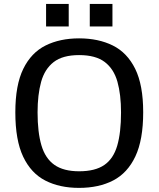

<svg xmlns="http://www.w3.org/2000/svg" viewBox="-20 -916 783 948"><path d="M370.1 11.7Q274.4 11.7 203.9 -24.4Q133.3 -60.5 94.5 -142.1Q55.7 -223.6 55.7 -361.3Q55.7 -496.1 95 -576.2Q134.3 -656.2 205.1 -691.4Q275.9 -726.6 370.6 -726.6Q465.8 -726.6 536.9 -691.4Q607.9 -656.2 647.5 -576.2Q687 -496.1 687 -361.8Q687 -225.6 648.4 -143.8Q609.9 -62 539.1 -25.1Q468.3 11.7 370.1 11.7ZM370.6 -70.3Q449.7 -70.3 494.9 -101.3Q540 -132.3 558.8 -196.8Q577.6 -261.2 577.6 -360.8Q577.6 -449.2 559.8 -512.5Q542 -575.7 497.1 -609.9Q452.1 -644 370.6 -644Q289.6 -644 245.1 -609.6Q200.7 -575.2 183.1 -512Q165.5 -448.7 165.5 -361.3Q165.5 -262.7 184.6 -198.2Q203.6 -133.8 248.5 -102.1Q293.5 -70.3 370.6 -70.3ZM423.3 -785.2V-896.5H535.2V-785.2ZM207.5 -785.2V-896.5H319.3V-785.2Z"/></svg>

Font: Pontano Sans SemiBold
Style: Regular
Weight: 600
Designer: Vernon Adams
Foundry: Vernon Adams
Version: Version 2.001